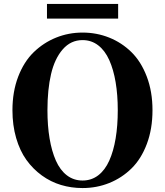

<svg xmlns="http://www.w3.org/2000/svg" viewBox="-20 -932 835 972"><path d="M217.8 -837.9V-912.1H578.1V-837.9ZM397.9 -767.1Q469.2 -767.1 532.7 -741.7Q596.2 -716.3 645.3 -668.2Q694.3 -620.1 723.1 -544.2Q752 -468.3 752 -374Q752 -279.3 723.4 -203.4Q694.8 -127.4 645.8 -79.3Q596.7 -31.2 533.2 -5.6Q469.7 20 397.9 20Q340.8 20 288.8 4.4Q236.8 -11.2 191.9 -43.7Q147 -76.2 113.8 -122.3Q80.6 -168.5 61.8 -233.2Q43 -297.9 43 -374Q43 -467.8 72 -543.7Q101.1 -619.6 150.6 -667.7Q200.2 -715.8 263.7 -741.5Q327.1 -767.1 397.9 -767.1ZM220.2 -374Q220.2 -295.4 231 -231.2Q241.7 -167 262.9 -118.9Q284.2 -70.8 318.6 -44.4Q353 -18.1 397.9 -18.1Q442.9 -18.1 477.3 -44.4Q511.7 -70.8 533.2 -118.9Q554.7 -167 565.4 -231.2Q576.2 -295.4 576.2 -374Q576.2 -451.7 565.4 -515.6Q554.7 -579.6 533.2 -627.7Q511.7 -675.8 477.3 -702.4Q442.9 -729 397.9 -729Q338.4 -729 297.6 -682.1Q256.8 -635.3 238.5 -557.1Q220.2 -479 220.2 -374Z"/></svg>

Font: Noto Serif JP Black
Style: Regular
Weight: 900
Designer: Ryoko NISHIZUKA  (kana & ideographs); Frank Grießhammer (Latin, Greek & Cyrillic); Wenlong ZHANG  (bopomofo); Sandoll Co
Foundry: Adobe Systems Incorporated
Version: Version 1.001;PS 1.001;hotconv 16.6.54;makeotf.lib2.5.65590